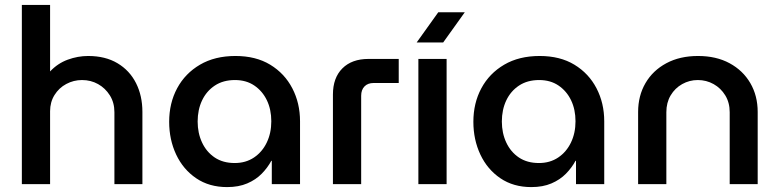

<svg xmlns="http://www.w3.org/2000/svg" viewBox="-20 -750 3175 782"><path d="M69 0V-730H184V-459Q215 -492 256 -507Q297 -522 339 -522Q409 -522 458.5 -492.5Q508 -463 534 -411.5Q560 -360 560 -294V0H446V-293Q446 -332 427.5 -361.5Q409 -391 379.5 -407.5Q350 -424 314 -424Q280 -424 250 -408Q220 -392 202 -363Q184 -334 184 -297V0Z M905 12Q832 12 779 -24Q726 -60 697.5 -120.5Q669 -181 669 -254Q669 -330 701.5 -390.5Q734 -451 794.5 -486.5Q855 -522 939 -522Q1022 -522 1080.5 -486.5Q1139 -451 1170.5 -390.5Q1202 -330 1202 -256V0H1087V-95H1085Q1070 -67 1046 -42.5Q1022 -18 987 -3Q952 12 905 12ZM936 -86Q981 -86 1014.5 -108.5Q1048 -131 1066.5 -169.5Q1085 -208 1085 -256Q1085 -304 1067 -341.5Q1049 -379 1016 -401.5Q983 -424 937 -424Q889 -424 855 -401.5Q821 -379 803 -341Q785 -303 785 -255Q785 -208 803 -169.5Q821 -131 854.5 -108.5Q888 -86 936 -86Z M1336 0V-365Q1336 -433 1374.5 -471.5Q1413 -510 1481 -510H1604V-412H1502Q1478 -412 1464.5 -398Q1451 -384 1451 -360V0Z M1684 0V-510H1799V0ZM1677 -577 1765 -700H1873L1785 -577Z M2144 12Q2071 12 2018 -24Q1965 -60 1936.5 -120.5Q1908 -181 1908 -254Q1908 -330 1940.5 -390.5Q1973 -451 2033.5 -486.5Q2094 -522 2178 -522Q2261 -522 2319.5 -486.5Q2378 -451 2409.5 -390.5Q2441 -330 2441 -256V0H2326V-95H2324Q2309 -67 2285 -42.5Q2261 -18 2226 -3Q2191 12 2144 12ZM2175 -86Q2220 -86 2253.5 -108.5Q2287 -131 2305.5 -169.5Q2324 -208 2324 -256Q2324 -304 2306 -341.5Q2288 -379 2255 -401.5Q2222 -424 2176 -424Q2128 -424 2094 -401.5Q2060 -379 2042 -341Q2024 -303 2024 -255Q2024 -208 2042 -169.5Q2060 -131 2093.5 -108.5Q2127 -86 2175 -86Z M2579 0V-294Q2579 -360 2609 -411.5Q2639 -463 2694 -492.5Q2749 -522 2823 -522Q2897 -522 2951.5 -492.5Q3006 -463 3036 -411.5Q3066 -360 3066 -294V0H2952V-293Q2952 -332 2934 -361.5Q2916 -391 2886.5 -407.5Q2857 -424 2822 -424Q2788 -424 2758.5 -407.5Q2729 -391 2711.5 -361.5Q2694 -332 2694 -293V0Z"/></svg>

Font: MuseoModerno Thin Medium
Style: Regular
Weight: 500
Version: Version 1.003